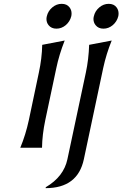

<svg xmlns="http://www.w3.org/2000/svg" viewBox="-20 -767 636 997"><path d="M544.4 -747.1Q571.8 -747.1 585.4 -728.5Q595.7 -714.8 595.7 -697.3Q595.7 -688.5 594.2 -682.6Q587.4 -655.3 565.9 -636.7Q543.9 -618.2 517.1 -618.2Q490.7 -618.2 476.1 -636.7Q465.3 -650.4 465.3 -668.5Q465.3 -674.3 467.3 -682.6Q473.6 -710 495.6 -728.5Q517.6 -747.1 544.4 -747.1ZM300.3 -747.1Q327.6 -747.1 341.3 -728.5Q351.6 -714.8 351.6 -697.3Q351.6 -688.5 350.1 -682.6Q343.3 -655.3 321.8 -636.7Q299.8 -618.2 272.9 -618.2Q246.6 -618.2 231.9 -636.7Q221.2 -650.4 221.2 -668.5Q221.2 -674.3 223.1 -682.6Q229.5 -710 251.5 -728.5Q273.4 -747.1 300.3 -747.1ZM560.1 -556.6Q531.7 -486.8 516.1 -414.6L415.5 59.6Q383.8 210 216.8 210L217.8 205.1Q311 150.4 330.1 59.6L425.8 -390.1Q440.4 -458.5 442.9 -534.2ZM85.4 0Q113.3 -66.9 129.9 -144L181.6 -389.2Q197.8 -463.9 199.2 -534.2L315.9 -556.6Q286.6 -481.9 272.5 -413.6L215.3 -144Q199.2 -67.4 198.2 0Z"/></svg>

Font: Classica
Style: Book Oblique
Weight: 400
Italic angle: -12°
Designer: Wojciech Kalinowski "wmk69" (wmk69@o2.pl)
Foundry: Wojciech Kalinowski "wmk69" (wmk69@o2.pl)
Version: Version 2.1.1; 2021-05-14